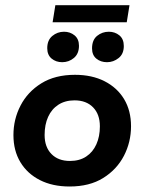

<svg xmlns="http://www.w3.org/2000/svg" viewBox="-20 -692 544 723"><path d="M241.9 10.3Q177.7 10.3 130.2 -13.9Q82.7 -38.1 56.7 -81.4Q30.6 -124.8 30.6 -183.3Q30.6 -243 57.4 -294.6Q84.1 -346.3 135.8 -378.3Q187.4 -410.3 262.3 -410.3Q326.3 -410.3 373.8 -386.1Q421.3 -361.9 447.4 -318.6Q473.4 -275.3 473.4 -216.7Q473.4 -157 446.7 -105.4Q420 -53.8 368.7 -21.8Q317.4 10.3 241.9 10.3ZM243.3 -85.9Q279.4 -85.9 304.5 -102.5Q329.7 -119.1 342.9 -148.6Q356.1 -178.1 356.1 -216.2Q356.1 -261.6 330.5 -287.8Q304.9 -314.1 260.7 -314.1Q225.4 -314.1 199.9 -297.7Q174.4 -281.2 161.2 -251.9Q148 -222.7 148 -183.7Q148 -138.4 173.6 -112.2Q199.2 -85.9 243.3 -85.9ZM214.2 -457.8Q190.6 -457.8 174.2 -471.5Q157.9 -485.2 157.9 -510.5Q157.9 -540.7 177 -556.6Q196.1 -572.5 221.2 -572.5Q244 -572.5 260.7 -558.9Q277.4 -545.2 277.4 -519.6Q277.4 -489.7 258.3 -473.7Q239.3 -457.8 214.2 -457.8ZM382.9 -457.8Q359.3 -457.8 343 -471.1Q326.6 -484.4 326.6 -509.8Q326.6 -541.4 345.7 -557Q364.8 -572.5 389.9 -572.5Q412.8 -572.5 429.5 -558.9Q446.2 -545.2 446.2 -518.8Q446.2 -488.9 426.7 -473.4Q407.2 -457.8 382.9 -457.8ZM178.1 -608.2 188.4 -672.3H467.6L457.3 -608.2Z"/></svg>

Font: Rokkitt SemiBold
Style: Italic
Weight: 600
Italic angle: -9°
Designer: Vernon Adams
Foundry: Vernon Adams
Version: Version 3.103